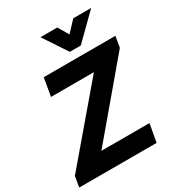

<svg xmlns="http://www.w3.org/2000/svg" viewBox="-234 -1055 1090 1186"><g transform="rotate(-30 311.0 -462.0)"><path d="M-7 -76 415 -572H109L131 -700H642L629 -622L212 -128H555L532 0H-20ZM237 -924H357L401 -849L471 -924H599L427 -755H349Z"/></g></svg>

Font: Sarabun ExtraBold
Style: Italic
Weight: 800
Italic angle: -10°
Designer: Suppakit Chalermlarp | Katatrad Co.,Ltd.
Foundry: Cadson Demak Co.,Ltd.
Version: Version 1.000; ttfautohint (v1.6)